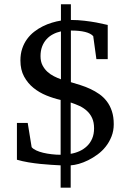

<svg xmlns="http://www.w3.org/2000/svg" viewBox="-20 -763 603 886"><path d="M414.1 -170.9Q414.1 -198.2 405.3 -217.8Q396.5 -237.3 381.3 -251.2Q366.2 -265.1 346.7 -274.2Q327.1 -283.2 306.2 -290V-53.2Q327.1 -56.6 346.7 -65.4Q366.2 -74.2 381.3 -88.6Q396.5 -103 405.3 -123.5Q414.1 -144 414.1 -170.9ZM261.2 -618.2Q241.2 -613.8 224.1 -604.7Q207 -595.7 194.3 -581.5Q181.6 -567.4 174.3 -548.1Q167 -528.8 167 -503.9Q167 -479.5 176 -461.9Q185.1 -444.3 198.7 -431.9Q212.4 -419.4 229 -411.1Q245.6 -402.8 261.2 -397ZM504.9 -189.9Q504.9 -159.2 494.6 -133.3Q484.4 -107.4 468 -86.7Q451.7 -65.9 430.4 -50.3Q409.2 -34.7 387 -23.7Q364.7 -12.7 343.8 -6.8Q322.8 -1 306.2 0V103H259.8V0Q241.2 -1 216.8 -2.4Q192.4 -3.9 165.8 -6.6Q139.2 -9.3 111.3 -13.9Q83.5 -18.6 58.1 -25.9V-195.8H107.9L126 -84Q132.8 -75.7 146.7 -69.1Q160.6 -62.5 179 -58.1Q197.3 -53.7 218.3 -51.3Q239.3 -48.8 259.8 -48.8V-301.8Q227.1 -309.1 194.1 -322.5Q161.1 -335.9 134.5 -357.4Q107.9 -378.9 91.1 -409.9Q74.2 -440.9 74.2 -483.9Q74.2 -514.2 82.5 -538.8Q90.8 -563.5 105 -582.8Q119.1 -602.1 137.9 -616.7Q156.7 -631.3 177.5 -641.6Q198.2 -651.9 220 -658.4Q241.7 -665 261.2 -668V-743.2H307.1V-670.9Q339.4 -670.9 369.9 -667.2Q400.4 -663.6 424.3 -659.2Q452.1 -653.8 477.1 -647.9V-490.2H424.8L410.2 -596.2Q386.7 -622.1 307.1 -622.1V-383.8Q328.6 -377.4 351.8 -370.1Q375 -362.8 397 -352.5Q418.9 -342.3 438.5 -328.6Q458 -314.9 472.9 -295.4Q487.8 -275.9 496.3 -250Q504.9 -224.1 504.9 -189.9Z"/></svg>

Font: Charis SIL Cyr
Style: Regular
Weight: 400
Foundry: SIL International
Version: Version 5.000